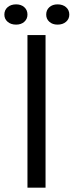

<svg xmlns="http://www.w3.org/2000/svg" viewBox="-22 -861 338 881"><path d="M0 0ZM104 -700H187V0H104ZM-2 -794Q-2 -815 13 -828Q28 -841 52 -841Q75 -841 89.5 -828Q104 -815 104 -794Q104 -774 89.5 -761Q75 -748 52 -748Q28 -748 13 -761Q-2 -774 -2 -794ZM190 -794Q190 -815 204.5 -828Q219 -841 242 -841Q266 -841 281 -828Q296 -815 296 -794Q296 -774 281 -761Q266 -748 242 -748Q219 -748 204.5 -761Q190 -774 190 -794Z"/></svg>

Font: PT Sans
Style: Regular
Weight: 400
Designer: A.Korolkova, O.Umpeleva, V.Yefimov
Foundry: ParaType Ltd
Version: Version 2.003